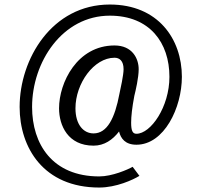

<svg xmlns="http://www.w3.org/2000/svg" viewBox="-20 -670 890 848"><path d="M66.7 -197.5C66.7 -17.5 172.5 158.3 418.3 158.3C493.3 158.3 567.5 124.2 595.8 106.7L565.8 66.7C544.2 79.2 475 109.2 418.3 109.2C211.7 109.2 121.7 -33.3 121.7 -197.5C121.7 -395.8 255 -600.8 465 -600.8C641.7 -600.8 728.3 -480.8 728.3 -330.8C728.3 -197.5 645.8 -79.2 582.5 -79.2C565.8 -79.2 559.2 -92.5 559.2 -128.3C559.2 -155 563.3 -194.2 573.3 -246.7C579.2 -270 592.5 -327.5 592.5 -364.2C592.5 -411.7 564.2 -469.2 485.8 -469.2C320.8 -469.2 240.8 -305 240.8 -191.7C240.8 -115.8 280 -26.7 393.3 -26.7C440.8 -26.7 477.5 -52.5 505.8 -89.2C513.3 -58.3 533.3 -30.8 582.5 -30.8C705 -30.8 783.3 -194.2 783.3 -330.8C783.3 -497.5 678.3 -650 465 -650C209.2 -650 66.7 -409.2 66.7 -197.5ZM393.3 -80.8C348.3 -80.8 313.3 -120 313.3 -191.7C313.3 -301.7 395 -415 485.8 -415C508.3 -415 525.8 -400.8 525.8 -364.2C525.8 -339.2 512.5 -278.3 507.5 -255.8C487.5 -148.3 453.3 -80.8 393.3 -80.8Z"/></svg>

Font: Boon Medium
Style: Regular
Weight: 500
Designer: Sungsit Sawaiwan
Foundry: FontUni
Version: Version 2.0